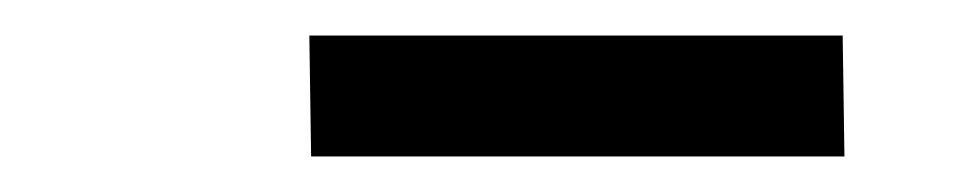

<svg xmlns="http://www.w3.org/2000/svg" viewBox="-20 -724 540 108"><path d="M455 -636H155L154 -704H454Z"/></svg>

Font: Iosevka Web
Style: Italic
Weight: 400
Italic angle: -9°
Monospace: yes
Designer: Belleve Invis
Foundry: Belleve Invis
Version: Version 28.0.3; ttfautohint (v1.8.3)